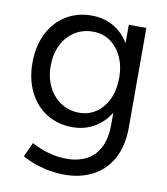

<svg xmlns="http://www.w3.org/2000/svg" viewBox="-82 -581 750 861"><g transform="rotate(10 293.5 -150.0)"><path d="M270 212Q222 212 182.5 202.5Q143 193 115.5 181.5Q88 170 76 162L106 97Q119 104 143 114.5Q167 125 199.5 132.5Q232 140 269 140Q317 140 355.5 120.5Q394 101 415.5 59.5Q437 18 437 -47V-100Q410 -55 366 -29.5Q322 -4 267 -4Q200 -4 149 -36Q98 -68 69.5 -125.5Q41 -183 41 -257Q41 -333 69.5 -390.5Q98 -448 149 -480Q200 -512 267 -512Q322 -512 366 -487Q410 -462 437 -416V-500H517V-48Q517 38 485 96Q453 154 397 183Q341 212 270 212ZM286 -73Q330 -73 364 -97Q398 -121 417 -162.5Q436 -204 436 -259Q436 -312 416.5 -353.5Q397 -395 363.5 -418.5Q330 -442 285 -442Q238 -442 201.5 -418.5Q165 -395 144.5 -353.5Q124 -312 124 -259Q124 -204 145 -162.5Q166 -121 202.5 -97Q239 -73 286 -73Z"/></g></svg>

Font: Figtree Light
Style: Regular
Weight: 400
Version: Version 2.002